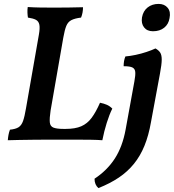

<svg xmlns="http://www.w3.org/2000/svg" viewBox="-20 -715 890 983"><path d="M20 3Q21 -11 23.5 -24.5Q26 -38 31 -51Q60 -54 75 -63.5Q90 -73 98 -95.5Q106 -118 113 -160L179 -537Q185 -571 181.5 -588.5Q178 -606 164 -613.5Q150 -621 123 -625Q121 -637 120.5 -651.5Q120 -666 122 -679Q152 -677 186 -676.5Q220 -676 257 -676Q291 -676 331 -676.5Q371 -677 405 -678Q405 -664 402.5 -650.5Q400 -637 395 -625Q363 -621 345.5 -612Q328 -603 319.5 -582.5Q311 -562 304 -522L239 -149Q233 -109 235 -88.5Q237 -68 254 -61.5Q271 -55 306 -55H316Q365 -55 396 -68.5Q427 -82 449 -111.5Q471 -141 492 -189Q512 -185 527 -178.5Q542 -172 555 -159Q540 -129 526.5 -86Q513 -43 504 3Q480 1 444 0.5Q408 0 368 0Q328 0 290 0Q262 0 226 0Q190 0 152.5 0.5Q115 1 80.5 1.5Q46 2 20 3ZM484 248Q464 231 464 200Q529 157 568 96.5Q607 36 623 -51L668 -298Q674 -330 672.5 -346.5Q671 -363 658 -369.5Q645 -376 613 -376Q613 -389 615 -401.5Q617 -414 622 -426Q646 -428 674.5 -434Q703 -440 730 -449Q757 -458 776 -467Q792 -458 800 -446Q808 -434 808 -410Q808 -386 799 -338L753 -90Q741 -21 719.5 31.5Q698 84 665.5 124Q633 164 588.5 194Q544 224 484 248ZM763 -555Q733 -555 717.5 -575Q702 -595 707 -626Q713 -659 736 -677Q759 -695 792 -695Q822 -695 838.5 -675Q855 -655 848 -622Q843 -591 820.5 -573Q798 -555 763 -555Z"/></svg>

Font: Vollkorn SemiBold
Style: Italic
Weight: 600
Italic angle: -11°
Designer: Friedrich Althausen
Foundry: Friedrich Althausen
Version: Version 5.000